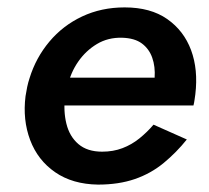

<svg xmlns="http://www.w3.org/2000/svg" viewBox="-20 -490 564 519"><path d="M109 -205H503Q505 -213 506 -221Q507 -229 508 -235Q516 -302 496.5 -354.5Q477 -407 432 -438.5Q387 -470 317 -470Q254 -470 202 -445.5Q150 -421 113.5 -377.5Q77 -334 60 -279Q56 -267 53.5 -255Q51 -243 49 -230Q41 -166 61.5 -111.5Q82 -57 129 -24.5Q176 8 245 9Q301 9 344.5 -6Q388 -21 422.5 -49.5Q457 -78 485 -113L395 -153Q378 -133 357 -116Q336 -99 311 -89.5Q286 -80 256 -80Q216 -80 192 -100.5Q168 -121 159.5 -155.5Q151 -190 156 -230L163 -258Q171 -294 191.5 -323.5Q212 -353 242 -371Q272 -389 310 -388Q344 -387 363.5 -372.5Q383 -358 391.5 -334Q400 -310 398 -280H120Z"/></svg>

Font: Jost Medium
Style: Italic
Weight: 500
Italic angle: -5°
Version: Version 3.710